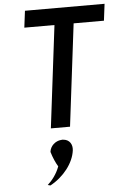

<svg xmlns="http://www.w3.org/2000/svg" viewBox="-64 -738 708 1098"><g transform="rotate(-5 289.5 -189.0)"><path d="M234 210C218 254 190 289 165 311C168 312 173 313 180 315C258 273 316 198 325 126C329 92 312 65 279 61C274 60 269 60 264 61H263C231 64 201 89 197 124C207 158 221 189 234 210ZM122 -693 110 -597H283L211 -10H321L393 -597H567L579 -693Z"/></g></svg>

Font: Bluebird
Style: LiNrwObl
Weight: 300
Designer: Jasper
Foundry: Cannot Into Space Fonts
Version: Version 0.98